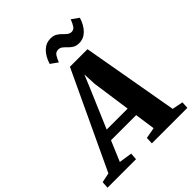

<svg xmlns="http://www.w3.org/2000/svg" viewBox="-340 -1123 1276 1276"><g transform="rotate(-45 298.0 -485.0)"><path d="M-79 0 -75.5 -49 -7.5 -63 313 -745H478L598 -64L674.5 -49L671.5 0H338L340 -49L417.5 -63L397 -206.5H160.5L100 -63L192.5 -49L189 0ZM190.5 -277H387.5L349 -547.5L344.5 -641L308.5 -554ZM467.5 -812Q441 -812 424 -822.5Q407 -833 394.2 -846.5Q381.5 -860 368.8 -870.5Q356 -881 338 -881Q315.5 -881 303.5 -862.5Q291.5 -844 281.5 -817.5L231 -853.5Q248 -908 279.8 -938.8Q311.5 -969.5 354 -969.5Q381 -969.5 398.5 -959.2Q416 -949 429 -935.5Q442 -922 454.8 -911.5Q467.5 -901 484 -900.5Q505.5 -900 517.8 -919Q530 -938 539.5 -964.5L590 -928.5Q573 -874 541.5 -843Q510 -812 467.5 -812Z"/></g></svg>

Font: Merriweather 28pt Black
Style: Italic
Weight: 900
Italic angle: -7.8°
Version: Version 2.101